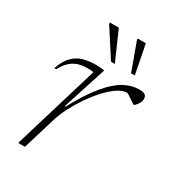

<svg xmlns="http://www.w3.org/2000/svg" viewBox="-177 -834 849 936"><g transform="rotate(30 247.5 -366.0)"><path d="M216 -481.5Q209 -484 199 -484.2Q189 -484.5 180.5 -484.5Q134 -484.5 102.8 -464Q71.5 -443.5 52.5 -404H41Q58 -452.5 83 -477.2Q108 -502 140.2 -510.8Q172.5 -519.5 211.5 -519.5Q222.5 -519.5 236 -518.2Q249.5 -517 257.5 -515L178 -268.5H182.5Q234 -364 279.8 -419.2Q325.5 -474.5 368 -497.8Q410.5 -521 452.5 -521Q477.5 -521 486.2 -513.5Q495 -506 495 -490.5Q495 -478.5 488.5 -467.5Q482 -456.5 475 -449.2Q468 -442 466.5 -442Q465 -442 456.8 -447.5Q448.5 -453 438.5 -459.5Q429 -466.5 420.2 -472Q411.5 -477.5 409 -477.5Q385 -477.5 356.5 -458.5Q328 -439.5 298.8 -408Q269.5 -376.5 243 -338Q216.5 -299.5 196 -259.8Q175.5 -220 165 -185L109 0H71ZM286.5 -569H265L165 -724V-732H215ZM399 -569H378L321.5 -724V-732H367Z"/></g></svg>

Font: Newsreader 6pt ExtraLight
Style: Italic
Weight: 275
Italic angle: -17°
Designer: Hugues Gentile
Foundry: Production Type
Version: Version 1.003; ttfautohint (v1.8.3)